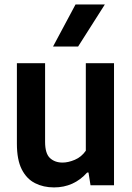

<svg xmlns="http://www.w3.org/2000/svg" viewBox="-20 -828 589 858"><path d="M221.5 9.5Q174 9.5 136.5 -9.5Q99 -28.5 77.2 -71.2Q55.5 -114 55.5 -186V-545.5H181.5V-194.5Q181.5 -142 203.2 -121.8Q225 -101.5 259.5 -101.5Q285 -101.5 314.5 -114Q344 -126.5 363.5 -154.5V-545.5H489.5V0H384.5L375.5 -57H369.5Q310 9.5 221.5 9.5ZM217 -620 317.5 -808H448.5L329 -620Z"/></svg>

Font: Encode Sans SemiCondensed SemiCondensed SemiBold
Style: Regular
Weight: 600
Width: 4
Designer: Multiple Designers
Foundry: Impallari Type
Version: Version 3.000; ttfautohint (v1.8.3) -l 8 -r 50 -G 200 -x 14 